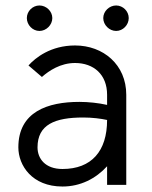

<svg xmlns="http://www.w3.org/2000/svg" viewBox="-20 -675 556 701"><path d="M78 -609C78 -584 99 -562 124 -562C149 -562 171 -584 171 -609C171 -634 149 -655 124 -655C99 -655 78 -634 78 -609ZM357 -609C357 -584 379 -562 404 -562C429 -562 450 -584 450 -609C450 -634 429 -655 404 -655C379 -655 357 -634 357 -609ZM84 -436 133 -394C159 -417 201 -445 254 -445C322 -445 371 -403 371 -329V-292C340 -299 303 -303 270 -303C154 -303 47 -267 47 -137C47 -71 97 6 208 6C274 6 330 -23 371 -68V0H441V-329C441 -439 357 -509 254 -509C165 -509 109 -464 84 -436ZM284 -246C317 -246 348 -242 371 -237C371 -123 314 -58 208 -58C145 -58 117 -96 117 -137C117 -220 180 -246 284 -246Z"/></svg>

Font: LilGrotesk
Style: Regular
Weight: 400
Designer: Bastien Sozeau
Foundry: NBR — Bastien Sozeau
Version: Version 2.001